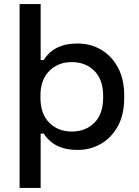

<svg xmlns="http://www.w3.org/2000/svg" viewBox="-20 -720 680 940"><path d="M76 200V-700H179V-426H194Q206 -446 226.5 -464.5Q247 -483 280 -495Q313 -507 361 -507Q423 -507 474.5 -477Q526 -447 557 -390Q588 -333 588 -254V-239Q588 -159 557 -102.5Q526 -46 474.5 -16Q423 14 361 14Q313 14 280 2Q247 -10 226.5 -28.5Q206 -47 194 -66H179V200ZM331 -76Q399 -76 442 -119Q485 -162 485 -242V-251Q485 -330 442 -373Q399 -416 331 -416Q265 -416 221.5 -373Q178 -330 178 -251V-242Q178 -162 221.5 -119Q265 -76 331 -76Z"/></svg>

Font: Space Grotesk Light Medium
Style: Regular
Weight: 500
Version: Version 2.000